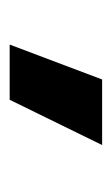

<svg xmlns="http://www.w3.org/2000/svg" viewBox="65 -190 236 407"><g transform="rotate(90 183.5 14.0)"><path d="M74 112 148 -84H287L191 112Z"/></g></svg>

Font: Maven Pro Black
Style: Regular
Weight: 900
Designer: Joe Prince
Foundry: Joe Prince
Version: Version 2.103